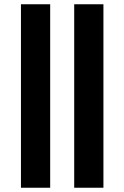

<svg xmlns="http://www.w3.org/2000/svg" viewBox="-20 -880 583 900"><path d="M327.8 0H464.8V-860H327.8ZM78.2 0H215.2V-860H78.2Z"/></svg>

Font: Hussar
Style: BdSuprExt
Weight: 700
Foundry: Cannot Into Space Fonts
Version: Version 2.00